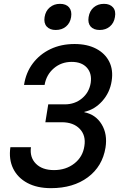

<svg xmlns="http://www.w3.org/2000/svg" viewBox="-20 -969 640 999"><path d="M245 10Q173 10 122.5 -17Q72 -44 48.5 -92Q25 -140 34 -203H141Q134 -150 167 -117Q200 -84 261 -84Q323 -84 367 -118.5Q411 -153 419 -209Q428 -264 395 -298.5Q362 -333 301 -333H216L231 -426H317Q369 -426 406.5 -457Q444 -488 452 -538Q459 -587 432 -617Q405 -647 353 -647Q299 -647 260 -613.5Q221 -580 212 -527H105Q115 -592 151 -639.5Q187 -687 242.5 -713.5Q298 -740 368 -740Q434 -740 480.5 -715.5Q527 -691 548.5 -648Q570 -605 561 -548Q552 -488 512.5 -443.5Q473 -399 419 -387V-385Q478 -373 509 -322Q540 -271 529 -201Q513 -103 437 -46.5Q361 10 245 10ZM499 -813Q467 -813 451.5 -831Q436 -849 441 -880Q446 -912 467.5 -930.5Q489 -949 521 -949Q552 -949 568 -930.5Q584 -912 578 -880Q573 -849 551.5 -831Q530 -813 499 -813ZM270 -813Q239 -813 223 -831Q207 -849 212 -880Q217 -912 239 -930.5Q261 -949 292 -949Q324 -949 339.5 -930.5Q355 -912 350 -880Q345 -849 323.5 -831Q302 -813 270 -813Z"/></svg>

Font: JetBrains Mono NL SemiBold
Style: Italic
Weight: 600
Italic angle: -9°
Monospace: yes
Designer: Philipp Nurullin, Konstantin Bulenkov
Foundry: JetBrains
Version: Version 2.305; ttfautohint (v1.8.4.7-5d5b)